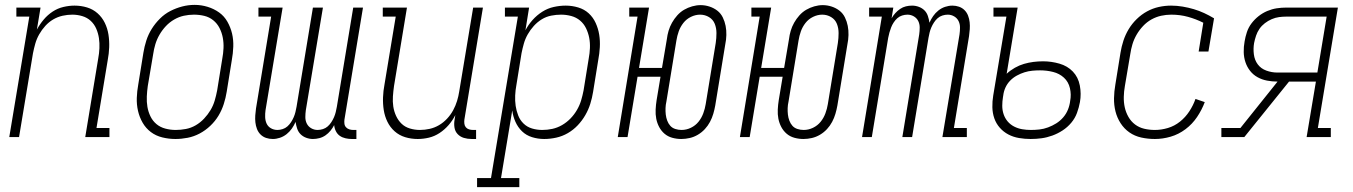

<svg xmlns="http://www.w3.org/2000/svg" viewBox="-20 -561 5540 786"><path d="M18 0 100 -493H47V-530H146L131 -440Q143 -462 159 -481Q175 -500 195.5 -513.5Q216 -527 239.5 -532.5Q263 -538 285 -538Q312 -538 336.5 -530.5Q361 -523 379.5 -506.5Q398 -490 409 -467.5Q420 -445 424 -419.5Q428 -394 427 -367.5Q426 -341 421 -315L375 -37H428V0H329L382 -321Q386 -342 387 -363.5Q388 -385 385 -405Q382 -425 374 -443.5Q366 -462 351.5 -475.5Q337 -489 317 -495Q297 -501 276 -501Q256 -501 236 -496.5Q216 -492 198 -481.5Q180 -471 165.5 -455Q151 -439 140.5 -420.5Q130 -402 124.5 -382.5Q119 -363 115 -343L58 0Z M698 8Q671 8 644.5 1.5Q618 -5 597.5 -20.5Q577 -36 564 -58.5Q551 -81 545 -107Q539 -133 540 -160.5Q541 -188 546 -215L567 -345Q571 -370 579 -395Q587 -420 601 -442.5Q615 -465 634.5 -484.5Q654 -504 677.5 -516Q701 -528 726 -534.5Q751 -541 777 -541Q804 -541 830 -533Q856 -525 877 -510Q898 -495 911 -472Q924 -449 930 -423.5Q936 -398 935 -370Q934 -342 929 -315L908 -185Q904 -160 896 -135Q888 -110 874.5 -87.5Q861 -65 841 -46Q821 -27 797.5 -14.5Q774 -2 748.5 3Q723 8 698 8ZM699 -29Q720 -29 741 -33Q762 -37 781 -48Q800 -59 815.5 -75.5Q831 -92 842 -110.5Q853 -129 859 -149.5Q865 -170 869 -191L890 -321Q894 -342 895 -364Q896 -386 892 -407Q888 -428 878.5 -446.5Q869 -465 853 -478Q837 -491 816.5 -496Q796 -501 774 -501Q753 -501 732.5 -496.5Q712 -492 693 -481Q674 -470 659 -454Q644 -438 633 -419Q622 -400 616 -380Q610 -360 607 -339L585 -209Q582 -188 581 -166Q580 -144 583.5 -123.5Q587 -103 596 -84.5Q605 -66 620.5 -53Q636 -40 657 -34.5Q678 -29 699 -29Z M1097 8Q1082 8 1069 3.5Q1056 -1 1046.5 -10.5Q1037 -20 1032 -33Q1027 -46 1025.5 -60Q1024 -74 1025 -88.5Q1026 -103 1028 -117L1090 -493H1038V-530H1137L1067 -110Q1065 -96 1065.5 -81.5Q1066 -67 1071.5 -55Q1077 -43 1089 -36Q1101 -29 1116 -29Q1126 -29 1137 -32.5Q1148 -36 1156.5 -43.5Q1165 -51 1171.5 -61Q1178 -71 1182.5 -81.5Q1187 -92 1189.5 -102.5Q1192 -113 1194 -124L1261 -530H1302L1232 -110Q1230 -96 1230 -81.5Q1230 -67 1236 -55Q1242 -43 1254 -36Q1266 -29 1280 -29Q1291 -29 1302 -32.5Q1313 -36 1321.5 -43.5Q1330 -51 1336.5 -61Q1343 -71 1347.5 -81.5Q1352 -92 1354.5 -102.5Q1357 -113 1359 -124L1426 -530H1466L1390 -71Q1389 -63 1390 -54.5Q1391 -46 1396.5 -40Q1402 -34 1410 -31.5Q1418 -29 1426 -29H1439V8H1420Q1407 8 1394 5Q1381 2 1371 -5Q1361 -12 1355 -24Q1349 -36 1348 -49Q1342 -37 1333 -26Q1324 -15 1312.5 -7Q1301 1 1287.5 4.5Q1274 8 1261 8Q1247 8 1233.5 3Q1220 -2 1210.5 -11.5Q1201 -21 1196.5 -34.5Q1192 -48 1190 -62Q1184 -48 1175 -35Q1166 -22 1153.5 -12Q1141 -2 1126 3Q1111 8 1097 8Z M1690 8Q1663 8 1638.5 0.5Q1614 -7 1595.5 -23.5Q1577 -40 1566 -62.5Q1555 -85 1551 -110.5Q1547 -136 1548 -162.5Q1549 -189 1554 -215L1600 -493H1547V-530H1646L1593 -209Q1590 -188 1588.5 -166.5Q1587 -145 1590 -125Q1593 -105 1601.5 -86.5Q1610 -68 1624 -54.5Q1638 -41 1658 -35Q1678 -29 1699 -29Q1719 -29 1739 -33.5Q1759 -38 1777 -48.5Q1795 -59 1810 -75Q1825 -91 1835 -109.5Q1845 -128 1851 -147.5Q1857 -167 1860 -187L1917 -530H1957L1881 -71Q1880 -63 1881 -54.5Q1882 -46 1887 -40Q1892 -34 1900 -31.5Q1908 -29 1917 -29H1929V8H1911Q1894 8 1879 3.5Q1864 -1 1853.5 -12Q1843 -23 1840.5 -39Q1838 -55 1841 -71L1844 -90Q1833 -68 1816.5 -49Q1800 -30 1779.5 -16.5Q1759 -3 1736 2.5Q1713 8 1690 8Z M1933 205V168H1990L2100 -493H2047V-530H2146L2131 -437Q2143 -460 2160.5 -479.5Q2178 -499 2200 -513Q2222 -527 2247 -532.5Q2272 -538 2296 -538Q2322 -538 2347 -530.5Q2372 -523 2390 -506.5Q2408 -490 2418.5 -467Q2429 -444 2433 -419Q2437 -394 2435.5 -367.5Q2434 -341 2429 -315L2408 -185Q2404 -160 2396.5 -136Q2389 -112 2376 -89.5Q2363 -67 2345 -48Q2327 -29 2304.5 -16Q2282 -3 2257 2.5Q2232 8 2208 8Q2182 8 2158 0.5Q2134 -7 2117 -23.5Q2100 -40 2090 -62.5Q2080 -85 2077 -109L2031 168H2106V205ZM2200 -29Q2221 -29 2241.5 -33.5Q2262 -38 2281 -49Q2300 -60 2315.5 -76Q2331 -92 2342 -111Q2353 -130 2359 -150Q2365 -170 2369 -191L2390 -321Q2394 -342 2395 -364Q2396 -386 2392 -406.5Q2388 -427 2379 -445.5Q2370 -464 2354.5 -477Q2339 -490 2318.5 -495.5Q2298 -501 2277 -501Q2257 -501 2236.5 -497Q2216 -493 2198 -482Q2180 -471 2165.5 -455Q2151 -439 2140.5 -420.5Q2130 -402 2124.5 -382.5Q2119 -363 2115 -343L2094 -213Q2090 -192 2089 -170Q2088 -148 2091 -127.5Q2094 -107 2101.5 -88Q2109 -69 2123.5 -55Q2138 -41 2158 -35Q2178 -29 2200 -29Z M2769 8Q2750 8 2732 3Q2714 -2 2700.5 -13.5Q2687 -25 2678.5 -41Q2670 -57 2666.5 -75Q2663 -93 2664 -112.5Q2665 -132 2668 -151L2684 -247H2590L2549 0H2509L2590 -493H2556V-530H2637L2596 -283H2690L2710 -401Q2712 -418 2717 -435Q2722 -452 2731 -468Q2740 -484 2752.5 -498Q2765 -512 2780.5 -521Q2796 -530 2813.5 -535Q2831 -540 2848 -540Q2867 -540 2885 -534Q2903 -528 2917 -517Q2931 -506 2939 -489.5Q2947 -473 2950.5 -455Q2954 -437 2953.5 -417.5Q2953 -398 2949 -379L2908 -129Q2905 -112 2900 -95Q2895 -78 2886.5 -62Q2878 -46 2865.5 -32.5Q2853 -19 2837 -9.5Q2821 0 2803.5 4Q2786 8 2769 8ZM2770 -29Q2770 -29 2770 -29Q2770 -29 2770 -29Q2790 -29 2808.5 -38Q2827 -47 2839.5 -62.5Q2852 -78 2859 -97Q2866 -116 2869 -135L2910 -385Q2913 -405 2913 -425.5Q2913 -446 2906 -463.5Q2899 -481 2882.5 -491Q2866 -501 2846 -501Q2827 -501 2808.5 -492Q2790 -483 2777.5 -467Q2765 -451 2758.5 -432.5Q2752 -414 2749 -395L2708 -145Q2705 -132 2704.5 -118.5Q2704 -105 2705.5 -92Q2707 -79 2711.5 -67Q2716 -55 2724 -46Q2732 -37 2744.5 -33Q2757 -29 2770 -29Z M3269 8Q3250 8 3232 3Q3214 -2 3200.5 -13.5Q3187 -25 3178.5 -41Q3170 -57 3166.5 -75Q3163 -93 3164 -112.5Q3165 -132 3168 -151L3184 -247H3090L3049 0H3009L3090 -493H3056V-530H3137L3096 -283H3190L3210 -401Q3212 -418 3217 -435Q3222 -452 3231 -468Q3240 -484 3252.5 -498Q3265 -512 3280.5 -521Q3296 -530 3313.5 -535Q3331 -540 3348 -540Q3367 -540 3385 -534Q3403 -528 3417 -517Q3431 -506 3439 -489.5Q3447 -473 3450.5 -455Q3454 -437 3453.5 -417.5Q3453 -398 3449 -379L3408 -129Q3405 -112 3400 -95Q3395 -78 3386.5 -62Q3378 -46 3365.5 -32.5Q3353 -19 3337 -9.5Q3321 0 3303.5 4Q3286 8 3269 8ZM3270 -29Q3270 -29 3270 -29Q3270 -29 3270 -29Q3290 -29 3308.5 -38Q3327 -47 3339.5 -62.5Q3352 -78 3359 -97Q3366 -116 3369 -135L3410 -385Q3413 -405 3413 -425.5Q3413 -446 3406 -463.5Q3399 -481 3382.5 -491Q3366 -501 3346 -501Q3327 -501 3308.5 -492Q3290 -483 3277.5 -467Q3265 -451 3258.5 -432.5Q3252 -414 3249 -395L3208 -145Q3205 -132 3204.5 -118.5Q3204 -105 3205.5 -92Q3207 -79 3211.5 -67Q3216 -55 3224 -46Q3232 -37 3244.5 -33Q3257 -29 3270 -29Z M3509 0 3590 -493H3538V-530H3637L3630 -486Q3636 -497 3645 -507Q3654 -517 3665 -524.5Q3676 -532 3688.5 -535Q3701 -538 3714 -538Q3728 -538 3741.5 -533Q3755 -528 3764.5 -518.5Q3774 -509 3778.5 -495.5Q3783 -482 3785 -468Q3791 -482 3800 -495Q3809 -508 3821.5 -518Q3834 -528 3849 -533Q3864 -538 3879 -538Q3893 -538 3906 -533.5Q3919 -529 3928.5 -519.5Q3938 -510 3943 -497Q3948 -484 3949.5 -470Q3951 -456 3950 -441.5Q3949 -427 3947 -413L3885 -37H3938V0H3838L3908 -420Q3910 -434 3910 -448.5Q3910 -463 3904 -475Q3898 -487 3886 -494Q3874 -501 3860 -501Q3849 -501 3838 -497.5Q3827 -494 3818.5 -486.5Q3810 -479 3803.5 -469Q3797 -459 3792.5 -448.5Q3788 -438 3785.5 -427.5Q3783 -417 3781 -406L3714 0H3674L3743 -420Q3745 -434 3745 -448.5Q3745 -463 3739 -475Q3733 -487 3721 -494Q3709 -501 3695 -501Q3684 -501 3673 -497.5Q3662 -494 3653.5 -486.5Q3645 -479 3638.5 -469Q3632 -459 3628 -448.5Q3624 -438 3621 -427.5Q3618 -417 3616 -406L3549 0Z M4199 8Q4175 8 4151.5 4Q4128 0 4108 -10.5Q4088 -21 4073 -38Q4058 -55 4050.5 -76.5Q4043 -98 4042.5 -122Q4042 -146 4046 -170L4100 -493H4047V-530H4146L4101 -259Q4116 -273 4134.5 -283.5Q4153 -294 4172 -299.5Q4191 -305 4210.5 -307.5Q4230 -310 4250 -310Q4284 -310 4317 -300.5Q4350 -291 4372 -268Q4394 -245 4400.5 -211Q4407 -177 4401 -143Q4397 -121 4389 -99Q4381 -77 4365.5 -58.5Q4350 -40 4330 -27Q4310 -14 4288 -6Q4266 2 4244 5Q4222 8 4199 8ZM4200 -29Q4218 -29 4235.5 -31Q4253 -33 4270.5 -39.5Q4288 -46 4304 -56Q4320 -66 4332.5 -80.5Q4345 -95 4352 -112.5Q4359 -130 4361 -148Q4366 -174 4360 -200Q4354 -226 4335.5 -243Q4317 -260 4291 -266.5Q4265 -273 4238 -273Q4222 -273 4206 -271.5Q4190 -270 4174 -265Q4158 -260 4142.5 -251.5Q4127 -243 4115 -230.5Q4103 -218 4096 -202.5Q4089 -187 4087 -170L4086 -164Q4083 -146 4083 -128Q4083 -110 4088.5 -93.5Q4094 -77 4105 -64Q4116 -51 4131.5 -43Q4147 -35 4164.5 -32Q4182 -29 4200 -29Z M4708 8Q4679 8 4652 2Q4625 -4 4603.5 -19Q4582 -34 4567.5 -56.5Q4553 -79 4546.5 -105Q4540 -131 4540.5 -159Q4541 -187 4546 -215L4567 -345Q4571 -370 4579 -394.5Q4587 -419 4600.5 -441.5Q4614 -464 4633.5 -483Q4653 -502 4676 -514.5Q4699 -527 4724 -532.5Q4749 -538 4774 -538Q4798 -538 4821.5 -534Q4845 -530 4867 -523.5Q4889 -517 4909.5 -507.5Q4930 -498 4950 -486L4927 -350H4887L4906 -468Q4876 -483 4843.5 -492Q4811 -501 4775 -501Q4754 -501 4733.5 -496.5Q4713 -492 4694 -481.5Q4675 -471 4659.5 -454.5Q4644 -438 4633 -419Q4622 -400 4616 -380Q4610 -360 4607 -339L4585 -209Q4581 -187 4580.5 -164.5Q4580 -142 4584.5 -121.5Q4589 -101 4599.5 -82.5Q4610 -64 4626.5 -51.5Q4643 -39 4664 -34Q4685 -29 4708 -29Q4734 -29 4761 -37Q4788 -45 4810.5 -63Q4833 -81 4849 -105.5Q4865 -130 4874 -156L4912 -143Q4900 -111 4880.5 -82Q4861 -53 4833 -32Q4805 -11 4772.5 -1.5Q4740 8 4708 8Z M4980 0V-37H5058L5210 -227H5209Q5188 -227 5167 -231Q5146 -235 5128 -245Q5110 -255 5097.5 -271Q5085 -287 5078.5 -306.5Q5072 -326 5071.5 -347.5Q5071 -369 5075 -391Q5078 -410 5084.5 -429.5Q5091 -449 5103.5 -465.5Q5116 -482 5132.5 -495Q5149 -508 5168 -516Q5187 -524 5206.5 -527Q5226 -530 5246 -530H5457L5375 -37H5428V0H5329L5367 -227H5257L5074 0ZM5209 -264H5373L5411 -493H5246Q5231 -493 5216 -491Q5201 -489 5186 -482.5Q5171 -476 5158 -466Q5145 -456 5136 -443Q5127 -430 5122 -415Q5117 -400 5114 -385Q5110 -362 5113 -338.5Q5116 -315 5129 -297.5Q5142 -280 5164 -272Q5186 -264 5209 -264Z"/></svg>

Font: Iosevka Slab Extralight
Style: Italic
Weight: 200
Italic angle: -9°
Monospace: yes
Designer: Belleve Invis
Foundry: Belleve Invis
Version: Version 11.1.1; ttfautohint (v1.8.3)